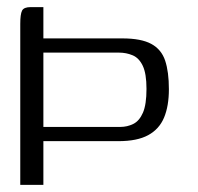

<svg xmlns="http://www.w3.org/2000/svg" viewBox="-20 -520 556 540"><path d="M37 -453Q37 -480 42 -490Q47 -500 66 -500H102V-412H324Q377 -412 405.5 -396.5Q434 -381 444.5 -349.5Q455 -318 455 -269Q455 -222 441.5 -189.5Q428 -157 397 -140Q366 -123 313 -123H102V0H37ZM102 -372V-163H318Q338 -163 355 -171.5Q372 -180 382 -203Q392 -226 392 -270Q392 -313 381.5 -335Q371 -357 353 -364.5Q335 -372 315 -372Z"/></svg>

Font: Genos Thin
Style: Regular
Weight: 400
Version: Version 1.010